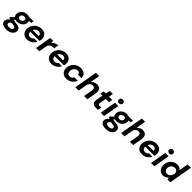

<svg xmlns="http://www.w3.org/2000/svg" viewBox="605 -3022 5556 5556"><g transform="rotate(45 3382.5 -244.0)"><path d="M184 232Q119 232 71 216.5Q23 201 -3.5 170Q-30 139 -30 93Q-30 51 -7 16Q16 -19 57 -46.5Q98 -74 155 -94L192 -28Q142 -11 119.5 14.5Q97 40 97 67Q97 87 110 101.5Q123 116 146.5 123Q170 130 200 130Q249 130 283 110.5Q317 91 317 52Q317 30 300.5 14Q284 -2 234 -5Q190 -8 153.5 -15.5Q117 -23 88.5 -33.5Q60 -44 39.5 -57Q19 -70 8 -84L12 -108L136 -219L224 -188L80 -65L129 -134Q140 -126 152 -120.5Q164 -115 179.5 -110Q195 -105 216.5 -102Q238 -99 269 -96Q330 -91 368.5 -73.5Q407 -56 424.5 -28Q442 0 442 38Q442 95 409 139Q376 183 317.5 207.5Q259 232 184 232ZM248 -147Q192 -147 153.5 -166Q115 -185 94.5 -218.5Q74 -252 74 -294Q74 -354 106 -402.5Q138 -451 191.5 -479.5Q245 -508 312 -508Q367 -508 406 -488.5Q445 -469 464.5 -435.5Q484 -402 484 -360Q484 -301 452.5 -252Q421 -203 367.5 -175Q314 -147 248 -147ZM266 -248Q310 -248 339.5 -275Q369 -302 369 -343Q369 -373 348 -389Q327 -405 294 -405Q249 -405 219 -378Q189 -351 189 -310Q189 -281 210.5 -264.5Q232 -248 266 -248ZM375 -401 369 -496H576L562 -415Z M811 12Q744 12 695 -14Q646 -40 619 -87.5Q592 -135 592 -200Q592 -262 614.5 -318Q637 -374 678 -416.5Q719 -459 776 -483.5Q833 -508 902 -508Q968 -508 1015.5 -482.5Q1063 -457 1088.5 -412Q1114 -367 1114 -310Q1114 -285 1109.5 -260Q1105 -235 1100 -215H689L703 -298H979Q983 -330 971 -352.5Q959 -375 936.5 -387Q914 -399 885 -399Q850 -399 818 -383.5Q786 -368 763.5 -337Q741 -306 733 -259L728 -230Q721 -192 731 -162Q741 -132 766 -115Q791 -98 829 -98Q866 -98 894 -114.5Q922 -131 939 -157H1077Q1054 -109 1014 -70.5Q974 -32 922.5 -10Q871 12 811 12Z M1173 0 1260 -496H1380L1378 -406Q1401 -437 1431.5 -459.5Q1462 -482 1499.5 -495Q1537 -508 1577 -508L1552 -365H1515Q1483 -365 1456 -358.5Q1429 -352 1407 -336.5Q1385 -321 1370 -295Q1355 -269 1348 -229L1308 0Z M1811 12Q1744 12 1695 -14Q1646 -40 1619 -87.5Q1592 -135 1592 -200Q1592 -262 1614.5 -318Q1637 -374 1678 -416.5Q1719 -459 1776 -483.5Q1833 -508 1902 -508Q1968 -508 2015.5 -482.5Q2063 -457 2088.5 -412Q2114 -367 2114 -310Q2114 -285 2109.5 -260Q2105 -235 2100 -215H1689L1703 -298H1979Q1983 -330 1971 -352.5Q1959 -375 1936.5 -387Q1914 -399 1885 -399Q1850 -399 1818 -383.5Q1786 -368 1763.5 -337Q1741 -306 1733 -259L1728 -230Q1721 -192 1731 -162Q1741 -132 1766 -115Q1791 -98 1829 -98Q1866 -98 1894 -114.5Q1922 -131 1939 -157H2077Q2054 -109 2014 -70.5Q1974 -32 1922.5 -10Q1871 12 1811 12Z M2416 12Q2350 12 2300.5 -15Q2251 -42 2224 -90Q2197 -138 2197 -201Q2197 -265 2220.5 -321Q2244 -377 2286 -419Q2328 -461 2384.5 -484.5Q2441 -508 2507 -508Q2605 -508 2662.5 -456.5Q2720 -405 2720 -313H2578Q2577 -351 2552 -372Q2527 -393 2487 -393Q2446 -393 2411.5 -369Q2377 -345 2356.5 -305Q2336 -265 2336 -214Q2336 -189 2343.5 -168Q2351 -147 2364 -132.5Q2377 -118 2395.5 -110.5Q2414 -103 2436 -103Q2463 -103 2486.5 -112.5Q2510 -122 2528 -140Q2546 -158 2556 -183H2698Q2677 -124 2635 -80.5Q2593 -37 2537 -12.5Q2481 12 2416 12Z M2781 0 2907 -720H3042L2990 -422Q3020 -461 3066.5 -484.5Q3113 -508 3169 -508Q3230 -508 3269 -481.5Q3308 -455 3322 -404Q3336 -353 3322 -278L3273 0H3138L3185 -266Q3196 -328 3177 -361Q3158 -394 3103 -394Q3069 -394 3039.5 -377.5Q3010 -361 2989.5 -330.5Q2969 -300 2961 -256L2916 0Z M3619 0Q3557 0 3520.5 -19.5Q3484 -39 3472.5 -79Q3461 -119 3471 -177L3508 -383H3427L3447 -496H3528L3567 -631H3687L3663 -496H3795L3775 -383H3643L3606 -176Q3600 -141 3614.5 -128Q3629 -115 3660 -115H3729L3708 0Z M3823 0 3910 -496H4045L3958 0ZM4004 -564Q3967 -564 3944 -586.5Q3921 -609 3921 -642Q3921 -675 3944 -697.5Q3967 -720 4004 -720Q4041 -720 4064.5 -698Q4088 -676 4088 -642Q4088 -609 4064 -586.5Q4040 -564 4004 -564Z M4255 232Q4190 232 4142 216.5Q4094 201 4067.5 170Q4041 139 4041 93Q4041 51 4064 16Q4087 -19 4128 -46.5Q4169 -74 4226 -94L4263 -28Q4213 -11 4190.5 14.5Q4168 40 4168 67Q4168 87 4181 101.5Q4194 116 4217.5 123Q4241 130 4271 130Q4320 130 4354 110.5Q4388 91 4388 52Q4388 30 4371.5 14Q4355 -2 4305 -5Q4261 -8 4224.5 -15.5Q4188 -23 4159.5 -33.5Q4131 -44 4110.5 -57Q4090 -70 4079 -84L4083 -108L4207 -219L4295 -188L4151 -65L4200 -134Q4211 -126 4223 -120.5Q4235 -115 4250.5 -110Q4266 -105 4287.5 -102Q4309 -99 4340 -96Q4401 -91 4439.5 -73.5Q4478 -56 4495.5 -28Q4513 0 4513 38Q4513 95 4480 139Q4447 183 4388.5 207.5Q4330 232 4255 232ZM4319 -147Q4263 -147 4224.5 -166Q4186 -185 4165.5 -218.5Q4145 -252 4145 -294Q4145 -354 4177 -402.5Q4209 -451 4262.5 -479.5Q4316 -508 4383 -508Q4438 -508 4477 -488.5Q4516 -469 4535.5 -435.5Q4555 -402 4555 -360Q4555 -301 4523.5 -252Q4492 -203 4438.5 -175Q4385 -147 4319 -147ZM4337 -248Q4381 -248 4410.5 -275Q4440 -302 4440 -343Q4440 -373 4419 -389Q4398 -405 4365 -405Q4320 -405 4290 -378Q4260 -351 4260 -310Q4260 -281 4281.5 -264.5Q4303 -248 4337 -248ZM4446 -401 4440 -496H4647L4633 -415Z M4655 0 4781 -720H4916L4864 -422Q4894 -461 4940.5 -484.5Q4987 -508 5043 -508Q5104 -508 5143 -481.5Q5182 -455 5196 -404Q5210 -353 5196 -278L5147 0H5012L5059 -266Q5070 -328 5051 -361Q5032 -394 4977 -394Q4943 -394 4913.5 -377.5Q4884 -361 4863.5 -330.5Q4843 -300 4835 -256L4790 0Z M5513 12Q5446 12 5397 -14Q5348 -40 5321 -87.5Q5294 -135 5294 -200Q5294 -262 5316.5 -318Q5339 -374 5380 -416.5Q5421 -459 5478 -483.5Q5535 -508 5604 -508Q5670 -508 5717.5 -482.5Q5765 -457 5790.5 -412Q5816 -367 5816 -310Q5816 -285 5811.5 -260Q5807 -235 5802 -215H5391L5405 -298H5681Q5685 -330 5673 -352.5Q5661 -375 5638.5 -387Q5616 -399 5587 -399Q5552 -399 5520 -383.5Q5488 -368 5465.5 -337Q5443 -306 5435 -259L5430 -230Q5423 -192 5433 -162Q5443 -132 5468 -115Q5493 -98 5531 -98Q5568 -98 5596 -114.5Q5624 -131 5641 -157H5779Q5756 -109 5716 -70.5Q5676 -32 5624.5 -10Q5573 12 5513 12Z M5879 0 5966 -496H6101L6014 0ZM6060 -564Q6023 -564 6000 -586.5Q5977 -609 5977 -642Q5977 -675 6000 -697.5Q6023 -720 6060 -720Q6097 -720 6120.5 -698Q6144 -676 6144 -642Q6144 -609 6120 -586.5Q6096 -564 6060 -564Z M6371 12Q6311 12 6266.5 -17Q6222 -46 6198 -96Q6174 -146 6174 -208Q6174 -272 6195.5 -326.5Q6217 -381 6255.5 -422Q6294 -463 6344.5 -485.5Q6395 -508 6454 -508Q6516 -508 6553.5 -486Q6591 -464 6609 -431L6660 -720H6795L6668 0H6548L6545 -69Q6527 -47 6502 -28.5Q6477 -10 6445 1Q6413 12 6371 12ZM6425 -106Q6470 -106 6505.5 -129.5Q6541 -153 6562 -192.5Q6583 -232 6583 -278Q6583 -312 6569 -337Q6555 -362 6530 -376Q6505 -390 6470 -390Q6425 -390 6390 -368Q6355 -346 6334.5 -308.5Q6314 -271 6314 -224Q6314 -191 6327 -164Q6340 -137 6365 -121.5Q6390 -106 6425 -106Z"/></g></svg>

Font: DM Sans 24pt
Style: Bold Italic
Weight: 700
Italic angle: -10°
Designer: Colophon Foundry, Jonny Pinhorn
Foundry: Colophon Foundry
Version: Version 4.004;gftools[0.9.30]